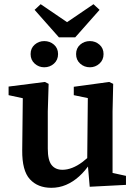

<svg xmlns="http://www.w3.org/2000/svg" viewBox="-20 -882 649 916"><path d="M225 14Q160 14 122.5 -27Q85 -68 86 -165L89 -437L118 -407L21 -428V-469L194 -491L212 -482L208 -350V-173Q208 -118 226 -95Q244 -72 278 -72Q301 -72 325 -81.5Q349 -91 372.5 -108.5Q396 -126 417 -148L432 -104H411Q387 -67 357.5 -40.5Q328 -14 295 0Q262 14 225 14ZM408 9 398 -107 396 -108 399 -414 332 -428V-468L501 -491L520 -482L517 -350V-57L581 -43V0ZM191 -561Q165 -561 145.5 -578.5Q126 -596 126 -624Q126 -652 145.5 -669Q165 -686 191 -686Q218 -686 237.5 -669Q257 -652 257 -624Q257 -596 237.5 -578.5Q218 -561 191 -561ZM409 -561Q382 -561 362.5 -578.5Q343 -596 343 -624Q343 -652 362.5 -669Q382 -686 409 -686Q435 -686 454.5 -669Q474 -652 474 -624Q474 -596 454.5 -578.5Q435 -561 409 -561ZM174 -862 343 -747H257L426 -862L455 -835L339 -704H261L145 -835Z"/></svg>

Font: Source Serif 4 18pt SemiBold
Style: Regular
Weight: 600
Designer: Frank Grießhammer
Foundry: Adobe Systems Incorporated
Version: Version 4.004;hotconv 1.0.116;makeotfexe 2.5.65601